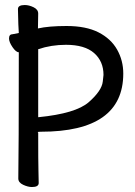

<svg xmlns="http://www.w3.org/2000/svg" viewBox="-20 -731 540 768"><path d="M107.9 17.1Q91.8 17.1 72.5 8.1Q53.2 -1 53.2 -17.1Q55.2 -116.2 55.2 -522Q43.9 -522 30 -542.5Q16.1 -563 16.1 -577.1Q16.1 -594.2 30.8 -594.2L55.2 -599.1Q53.2 -621.1 51.8 -694.8Q51.8 -710.9 79.1 -710.9Q96.2 -710.9 114.5 -701.9Q132.8 -692.9 132.8 -676.8L131.8 -617.2Q174.8 -627 246.1 -627Q324.2 -627 374 -601.6Q423.8 -576.2 448.5 -532.5Q473.1 -488.8 473.1 -437Q473.1 -204.1 144 -204.1Q130.9 -204.1 130.9 -202.1L132.8 -200.2Q132.8 -81.1 133.8 -48.6Q134.8 -16.1 134.8 1Q134.8 17.1 107.9 17.1ZM132.8 -262.2H133.8Q283.2 -276.9 335.2 -322.5Q387.2 -368.2 391.1 -404.8L394 -431.2Q394 -485.8 356.4 -518.8Q318.8 -551.8 244.1 -551.8Q185.1 -551.8 132.8 -534.2Z"/></svg>

Font: LXGW WenKai Mono GB Screen
Style: Regular
Weight: 400
Monospace: yes
Designer: LXGW / Fontworks Inc.
Foundry: LXGW / Fontworks Inc.
Version: Version 1.510;January 18,2025